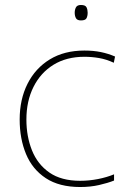

<svg xmlns="http://www.w3.org/2000/svg" viewBox="-20 -741 512 771"><path d="M302 10Q218 10 164 -25.5Q110 -61 84.5 -122.5Q59 -184 59 -261Q59 -342 90.5 -404.5Q122 -467 180 -502.5Q238 -538 319 -538Q355 -538 384.5 -532Q414 -526 442 -514L437 -489Q407 -503 377.5 -508Q348 -513 319 -513Q247 -513 195 -481Q143 -449 114.5 -392Q86 -335 86 -261Q86 -193 108.5 -137Q131 -81 178.5 -48Q226 -15 302 -15Q338 -15 373.5 -22Q409 -29 438 -41V-16Q413 -6 378 2Q343 10 302 10ZM305 -721Q323 -721 327.5 -711.5Q332 -702 332 -690Q332 -677 327.5 -668Q323 -659 305 -659Q290 -659 285 -668Q280 -677 280 -690Q280 -702 285 -711.5Q290 -721 305 -721Z"/></svg>

Font: Noto Sans Symbols Thin
Style: Regular
Weight: 250
Version: Version 2.002